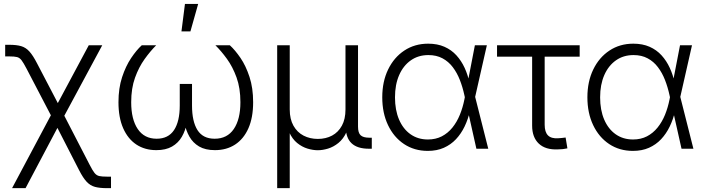

<svg xmlns="http://www.w3.org/2000/svg" viewBox="-20 -770 3648 994"><path d="M42.5 204.1 262.2 -208.5H293.5L444.3 83.5Q459 112.3 469.2 125.2Q479.5 138.2 493.7 141.4Q507.8 144.5 533.7 144.5H554.7V204.1H533.7Q496.1 204.1 471.7 197.5Q447.3 190.9 428.7 171.1Q410.2 151.4 389.6 111.3L277.3 -107.9L112.3 204.1ZM258.3 -144.5 117.7 -414.1Q101.6 -444.8 91.6 -458Q81.5 -471.2 68.1 -474.6Q54.7 -478 27.8 -478H6.8V-538.1H27.8Q65.9 -538.1 89.8 -531Q113.8 -523.9 132.3 -503.4Q150.9 -482.9 171.9 -441.9L279.3 -236.3L439.5 -535.6H509.3L298.8 -144.5Z M789.6 7.3Q730 7.3 686 -21.7Q642.1 -50.8 617.7 -106.2Q593.3 -161.6 593.3 -240.7Q593.3 -313.5 612.1 -370.6Q630.9 -427.7 658.7 -469.2Q686.5 -510.7 713.9 -535.6H788.6Q758.3 -505.4 728.5 -463.9Q698.7 -422.4 679 -367.7Q659.2 -313 659.2 -240.7Q659.2 -152.3 693.1 -102.1Q727.1 -51.8 791 -51.8Q851.1 -51.8 880.9 -96.4Q910.6 -141.1 910.6 -223.6V-335.4H974.1V-223.6Q974.1 -141.1 1002.4 -96.4Q1030.8 -51.8 1091.3 -51.8Q1156.2 -51.8 1190.4 -102.1Q1224.6 -152.3 1224.6 -240.7Q1224.6 -314 1204.6 -369.1Q1184.6 -424.3 1154.8 -465.3Q1125 -506.3 1095.2 -535.6H1169.9Q1197.3 -510.7 1225.1 -470Q1252.9 -429.2 1271.7 -371.8Q1290.5 -314.5 1290.5 -240.7Q1290.5 -161.1 1266.1 -106Q1241.7 -50.8 1197.3 -21.7Q1152.8 7.3 1092.8 7.3Q1043 7.3 1010.7 -11.7Q978.5 -30.8 960.4 -63Q942.4 -95.2 934.6 -134.3H947.3Q939.9 -93.8 921.4 -61.8Q902.8 -29.8 870.4 -11.2Q837.9 7.3 789.6 7.3ZM919.4 -607.4 937.5 -749.5H1005.9L965.8 -607.4Z M1415 204.1V-535.6H1480V-203.1Q1480 -153.3 1499.3 -119.1Q1518.6 -85 1551.5 -67.9Q1584.5 -50.8 1625.5 -50.8Q1667 -50.8 1699.2 -68.1Q1731.4 -85.4 1750 -119.4Q1768.6 -153.3 1768.6 -203.1V-535.6H1833.5V-114.3Q1833.5 -82.5 1846.9 -69.8Q1860.4 -57.1 1891.6 -57.1H1904.8V0H1890.1Q1829.6 0 1799.8 -28.6Q1770 -57.1 1770 -113.8V-174.3H1789.6Q1789.6 -120.6 1773.4 -85.4Q1757.3 -50.3 1731.9 -29.8Q1706.5 -9.3 1678.2 -0.7Q1649.9 7.8 1625 7.8Q1600.6 7.8 1572 -0.7Q1543.5 -9.3 1518.3 -29.8Q1493.2 -50.3 1477.3 -85.4Q1461.4 -120.6 1461.4 -174.3H1480V204.1Z M2194.8 11.2Q2125 11.2 2071.8 -24.2Q2018.6 -59.6 1988.8 -122.3Q1959 -185.1 1959 -266.1Q1959 -347.7 1989.3 -410.2Q2019.5 -472.7 2073.2 -508.3Q2127 -543.9 2196.8 -543.9Q2244.6 -543.9 2281 -527.8Q2317.4 -511.7 2343 -483.4Q2368.7 -455.1 2385.5 -418.5Q2402.3 -381.8 2410.6 -341.3H2433.6L2439.5 -270L2507.8 0H2446.3L2383.8 -278.8Q2375 -319.3 2360.6 -356.2Q2346.2 -393.1 2324.2 -422.1Q2302.2 -451.2 2271 -468Q2239.7 -484.9 2197.8 -484.9Q2145.5 -484.9 2106.7 -457.5Q2067.9 -430.2 2046.4 -381.1Q2024.9 -332 2024.9 -266.1Q2024.9 -200.2 2045.9 -151.1Q2066.9 -102.1 2105.2 -75Q2143.6 -47.9 2195.3 -47.9Q2235.8 -47.9 2267.3 -64.2Q2298.8 -80.6 2322.3 -109.6Q2345.7 -138.7 2360.8 -176Q2376 -213.4 2384.3 -255.4L2438.5 -535.6H2500.5L2439.5 -266.6L2433.6 -195.3H2413.1Q2403.3 -152.8 2385.3 -115.2Q2367.2 -77.6 2340.6 -49.3Q2314 -21 2277.8 -4.9Q2241.7 11.2 2194.8 11.2Z M2868.2 3.4Q2804.2 6.3 2769.5 -26.4Q2734.9 -59.1 2734.9 -119.6V-476.6H2553.2V-535.6H2981V-476.6H2799.8V-124.5Q2799.8 -86.4 2816.9 -69.1Q2834 -51.8 2869.6 -54.2Q2878.4 -54.7 2888.7 -55.7Q2898.9 -56.6 2908.2 -58.1L2917.5 -2Q2906.7 0.5 2894 2Q2881.3 3.4 2868.2 3.4Z M3256.8 11.2Q3187 11.2 3133.8 -24.2Q3080.6 -59.6 3050.8 -122.3Q3021 -185.1 3021 -266.1Q3021 -347.7 3051.3 -410.2Q3081.5 -472.7 3135.3 -508.3Q3189 -543.9 3258.8 -543.9Q3306.6 -543.9 3343 -527.8Q3379.4 -511.7 3405 -483.4Q3430.7 -455.1 3447.5 -418.5Q3464.4 -381.8 3472.7 -341.3H3495.6L3501.5 -270L3569.8 0H3508.3L3445.8 -278.8Q3437 -319.3 3422.6 -356.2Q3408.2 -393.1 3386.2 -422.1Q3364.3 -451.2 3333 -468Q3301.8 -484.9 3259.8 -484.9Q3207.5 -484.9 3168.7 -457.5Q3129.9 -430.2 3108.4 -381.1Q3086.9 -332 3086.9 -266.1Q3086.9 -200.2 3107.9 -151.1Q3128.9 -102.1 3167.2 -75Q3205.6 -47.9 3257.3 -47.9Q3297.9 -47.9 3329.3 -64.2Q3360.8 -80.6 3384.3 -109.6Q3407.7 -138.7 3422.9 -176Q3438 -213.4 3446.3 -255.4L3500.5 -535.6H3562.5L3501.5 -266.6L3495.6 -195.3H3475.1Q3465.3 -152.8 3447.3 -115.2Q3429.2 -77.6 3402.6 -49.3Q3376 -21 3339.8 -4.9Q3303.7 11.2 3256.8 11.2Z"/></svg>

Font: Inter 20pt Light
Style: Regular
Weight: 300
Version: Version 4.001;git-66647c0bb